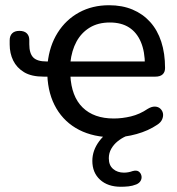

<svg xmlns="http://www.w3.org/2000/svg" viewBox="-20 -516 676 734"><path d="M414 9Q338 9 282.5 -19.5Q227 -48 195.5 -101.5Q164 -155 161 -228L171 -223H147Q100 -223 72 -240Q44 -257 30.5 -284.5Q17 -312 17 -346Q17 -351 17 -355Q17 -359 17 -362Q17 -379 26.5 -388.5Q36 -398 54 -398Q73 -398 82.5 -388.5Q92 -379 92 -363Q92 -359 92 -355.5Q92 -352 92 -347Q92 -312 107 -296.5Q122 -281 158 -281H169L162 -274Q169 -341 200.5 -391Q232 -441 282.5 -468.5Q333 -496 397 -496Q447 -496 486.5 -479.5Q526 -463 554 -432Q582 -401 596.5 -356.5Q611 -312 611 -256Q611 -240 601.5 -231.5Q592 -223 574 -223H244L249 -228Q253 -147 296 -105Q339 -63 415 -63Q447 -63 480.5 -71Q514 -79 545 -100Q560 -109 572.5 -108.5Q585 -108 593 -100.5Q601 -93 603 -82.5Q605 -72 600 -60Q595 -48 581 -39Q547 -16 502 -3.5Q457 9 414 9ZM534 -267Q534 -319 518.5 -355.5Q503 -392 473.5 -411Q444 -430 400 -430Q355 -430 323 -410.5Q291 -391 272.5 -357Q254 -323 249 -277L243 -281H550ZM442 198Q392 198 362.5 171Q333 144 333 99Q333 59 359.5 23.5Q386 -12 431 -32L461 5Q445 12 430 24Q415 36 405.5 52.5Q396 69 396 89Q396 116 412.5 130Q429 144 454 144Q462 144 470.5 142.5Q479 141 487 138Q502 134 510 139.5Q518 145 520.5 155Q523 165 518 174.5Q513 184 501 189Q486 195 471 196.5Q456 198 442 198Z"/></svg>

Font: Nunito Medium
Style: Regular
Weight: 500
Designer: Vernon Adams
Foundry: Vernon Adams
Version: Version 3.601